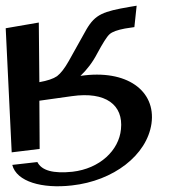

<svg xmlns="http://www.w3.org/2000/svg" viewBox="-75 -500 638 673"><path d="M207 -234C230 -256 250 -282 266 -313C285 -348 299 -371 309 -380C319 -389 337 -395 363 -400L396 -405L404 -480L380 -476C287 -460 259 -450 228 -397L166 -286C152 -261 138 -243 125 -233C112 -224 91 -217 63 -212L61 -421L-55 -401L-34 34L64 22L63 -147L177 -163C296 -180 358 -132 349 -47C342 27 275 91 179 102C112 109 71 98 56 68L-32 78C-17 137 73 162 177 150C323 134 440 44 456 -67C472 -182 369 -258 207 -234Z"/></svg>

Font: Gamestation Warped
Style: Regular
Weight: 400
Designer: Jonas Hecksher
Foundry: Jonas Hecksher, Playtypeª, e-types AS
Version: Version 1.003